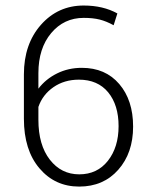

<svg xmlns="http://www.w3.org/2000/svg" viewBox="-20 -668 539 698"><path d="M266.6 -378.4Q213.9 -378.4 174.3 -351.1Q134.8 -323.7 119.6 -279.3V-232.4Q119.6 -141.1 161.1 -87.6Q202.6 -34.2 268.1 -34.2Q333.5 -34.2 372.3 -83.5Q411.1 -132.8 411.1 -209.5Q411.1 -286.1 373.3 -332.3Q335.4 -378.4 266.6 -378.4ZM66.9 -397.5Q66.9 -507.8 128.9 -577.9Q190.9 -647.9 284.2 -647.9Q355 -647.9 406.7 -619.1L393.1 -576.2Q366.7 -590.8 342.3 -596.9Q317.9 -603 284.2 -603Q212.4 -603 166 -547.6Q119.6 -492.2 119.6 -402.3V-345.7Q146.5 -380.9 187.5 -401.1Q228.5 -421.4 277.3 -421.4Q363.3 -421.4 413.6 -362.5Q463.9 -303.7 463.9 -207.8Q463.9 -111.8 409.9 -50.8Q356 10.3 267.8 10.3Q179.7 10.3 123.3 -56.2Q66.9 -122.6 66.9 -236.3Z"/></svg>

Font: Yantramanav Light
Style: Regular
Weight: 300
Version: Version 1.001;PS 1.0;hotconv 1.0.72;makeotf.lib2.5.5900; ttf